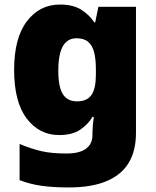

<svg xmlns="http://www.w3.org/2000/svg" viewBox="-20 -583 683 843"><path d="M243 -563Q301 -563 336.5 -540.5Q372 -518 394 -485H398L412 -553H577V1Q577 79 545 132Q513 185 447.5 212.5Q382 240 282 240Q215 240 164 233Q113 226 66 208V49Q116 70 161 80.5Q206 91 271 91Q329 91 357.5 70Q386 49 386 9V-1Q386 -14 387.5 -32Q389 -50 392 -70H386Q367 -37 332 -13.5Q297 10 240 10Q152 10 97 -63Q42 -136 42 -276Q42 -416 98 -489.5Q154 -563 243 -563ZM315 -415Q289 -415 271 -399Q253 -383 244.5 -351.5Q236 -320 236 -273Q236 -201 256 -169.5Q276 -138 318 -138Q341 -138 357 -145.5Q373 -153 382.5 -167.5Q392 -182 396.5 -204Q401 -226 401 -256V-279Q401 -322 393.5 -352.5Q386 -383 367.5 -399Q349 -415 315 -415Z"/></svg>

Font: Noto Sans Khmer Black
Style: Regular
Weight: 900
Version: Version 2.003